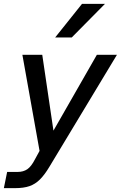

<svg xmlns="http://www.w3.org/2000/svg" viewBox="-40 -781 626 995"><path d="M-20 194 -3 110H51Q81 110 101.5 96Q122 82 141 45L165 1L76 -497H179L237 -104L462 -497H566L215 85Q191 125 167 149Q143 173 113 183.5Q83 194 38 194ZM246 -587 385 -761H504L332 -587Z"/></svg>

Font: Wix Madefor Text Medium
Style: Italic
Weight: 500
Italic angle: -12°
Designer: Dalton Maag Ltd
Foundry: Dalton Maag Ltd
Version: Version 3.100